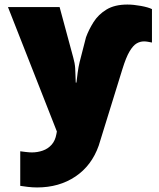

<svg xmlns="http://www.w3.org/2000/svg" viewBox="-20 -584 697 844"><path d="M540 -564Q567 -564 599.5 -558Q632 -552 648 -544V-397Q638 -399 629.5 -400.5Q621 -402 613 -402Q596 -402 580.5 -393Q565 -384 549.5 -358Q534 -332 518 -280L414 56Q383 144 311.5 192Q240 240 143 240Q124 240 102 237.5Q80 235 69 233V81Q75 82 92.5 84Q110 86 120 86Q145 86 168 78Q191 70 207 52Q223 34 228 5L230 -6L15 -553H242L302 -331Q309 -307 310.5 -284Q312 -261 313 -221H316Q318 -239 321.5 -265Q325 -291 330 -311L358 -420Q370 -453 391 -486.5Q412 -520 448 -542Q484 -564 540 -564Z"/></svg>

Font: Noto Sans Display Black
Style: Regular
Weight: 900
Designer: Monotype Design Team
Foundry: Monotype Imaging Inc.
Version: Version 2.003